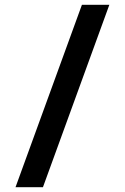

<svg xmlns="http://www.w3.org/2000/svg" viewBox="-20 -735 524 805"><path d="M323.5 -715H438.5L160 50H45Z"/></svg>

Font: Science Gothic
Style: Regular
Weight: 400
Designer: Thomas Phinney, Vassil Kateliev, Brandon Buerkle
Foundry: Font Detective LLC
Version: Version 1.018